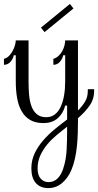

<svg xmlns="http://www.w3.org/2000/svg" viewBox="-20 -605 498 975"><path d="M311 -324.2H300.8Q297.9 -307.1 284.4 -291.5Q271 -275.9 251 -275.9V-306.2Q267.1 -311 278.6 -322.5Q290 -334 297.1 -347.4Q304.2 -360.8 307.6 -375Q311 -389.2 311 -399.9H376V-43.9Q398.9 -66.9 412.4 -89.8Q425.8 -112.8 425.8 -142.1V-151.9H458V-143.1Q458 -101.1 434.6 -68.1Q411.1 -35.2 376 -4.9V6.8Q376 37.1 375 70.6Q374 104 370.6 137.5Q367.2 170.9 360.1 202.4Q353 233.9 341.8 259.8Q325.2 298.8 295.2 324.5Q265.1 350.1 225.1 350.1Q184.1 350.1 161.6 324Q139.2 297.9 139.2 250Q139.2 209 156 173.6Q172.9 138.2 199.5 107.7Q226.1 77.1 258.1 51Q290 24.9 320.8 2V-68.8H311Q301.8 -30.8 273.9 -5.4Q246.1 20 200.2 20Q160.2 20 133.5 4.4Q106.9 -11.2 90.6 -39.1Q74.2 -66.9 67.1 -106Q60.1 -145 60.1 -192.9V-324.2H49.8Q46.9 -307.1 33.4 -291.5Q20 -275.9 0 -275.9V-306.2Q15.1 -310.1 26.1 -321.5Q37.1 -333 44.4 -346.9Q51.8 -360.8 55.9 -375Q60.1 -389.2 60.1 -399.9H125V-192.9Q125 -159.2 127.4 -126.7Q129.9 -94.2 138.9 -68.1Q147.9 -42 166 -25.9Q184.1 -9.8 214.8 -9.8Q240.2 -9.8 258.5 -23.9Q276.9 -38.1 288.3 -63Q299.8 -87.9 305.4 -120.8Q311 -153.8 311 -192.9ZM170.9 250Q170.9 285.2 187 302.5Q203.1 319.8 226.1 319.8Q252.9 319.8 271.5 302Q290 284.2 300.8 252Q315.9 206.1 318.4 155Q320.8 104 320.8 64.9V38.1Q293.9 59.1 267.1 81.5Q240.2 104 219.2 129.4Q198.2 154.8 184.6 184.8Q170.9 214.8 170.9 250ZM353 -562 206.1 -441.9 188 -464.8 335 -585Z"/></svg>

Font: Sevillana
Style: Regular
Weight: 400
Designer: Olga Umpeleva
Foundry: Brownfox
Version: Version 1.001